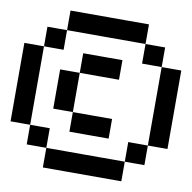

<svg xmlns="http://www.w3.org/2000/svg" viewBox="-102 -1102 1205 1205"><g transform="rotate(10 500.0 -500.0)"><path d="M375 -687.5V-750H500H625V-687.5V-625H500H375V-500V-375H500H625V-312.5V-250H500H375V-312.5V-375H312.5H250V-500V-625H312.5H375ZM250 -937.5V-1000H500H750V-937.5V-875H812.5H875V-812.5V-750H937.5H1000V-500V-250H937.5H875V-187.5V-125H812.5H750V-62.5V0H500H250V-62.5V-125H187.5H125V-187.5V-250H62.5H0V-500V-750H62.5H125V-812.5V-875H187.5H250ZM750 -812.5V-875H500H250V-812.5V-750H187.5H125V-500V-250H187.5H250V-187.5V-125H500H750V-187.5V-250H812.5H875V-500V-750H812.5H750Z"/></g></svg>

Font: Press Start 2P
Style: Regular
Weight: 500
Monospace: yes
Version: Version 2.14